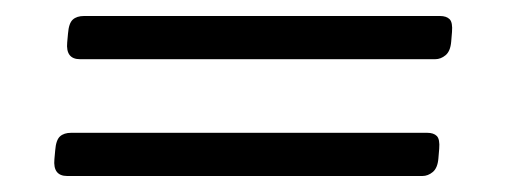

<svg xmlns="http://www.w3.org/2000/svg" viewBox="-20 -351 640 240"><path d="M64 -131Q46 -131 48 -152L49 -163Q50 -176 55 -180.5Q60 -185 69 -185H514Q522 -185 526 -181Q530 -177 529 -165L528 -153Q527 -141 521 -136Q515 -131 508 -131ZM80 -277Q62 -277 64 -298L65 -309Q66 -322 71 -326.5Q76 -331 85 -331H530Q538 -331 542 -327Q546 -323 545 -311L544 -299Q543 -287 537 -282Q531 -277 524 -277Z"/></svg>

Font: Asap Expanded Expanded Light
Style: Italic
Weight: 300
Width: 7
Italic angle: -6°
Designer: Pablo Cosgaya
Foundry: Omnibus-Type
Version: Version 3.001; ttfautohint (v1.8.4.7-5d5b)